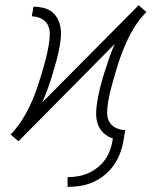

<svg xmlns="http://www.w3.org/2000/svg" viewBox="-20 -546 640 750"><path d="M244 184V146Q264 146 284.5 142.5Q305 139 324.5 130.5Q344 122 361 108.5Q378 95 390.5 77.5Q403 60 410 40Q417 20 420 0L421 -5Q400 -12 384.5 -26.5Q369 -41 362 -61.5Q355 -82 355.5 -104.5Q356 -127 360 -150Q365 -179 372 -207Q379 -235 388 -263Q397 -291 406.5 -319Q416 -347 428 -374L52 6L48 2Q48 2 48 2Q48 2 48 2L36 -8L21 -21H22Q45 -45 63 -72.5Q81 -100 95.5 -130Q110 -160 120.5 -190Q131 -220 140.5 -251Q150 -282 158 -312.5Q166 -343 171 -374Q174 -393 174.5 -413Q175 -433 166.5 -449Q158 -465 141 -473.5Q124 -482 104 -482L111 -520Q129 -520 147 -516Q165 -512 179.5 -502Q194 -492 203 -476.5Q212 -461 215.5 -443.5Q219 -426 218 -407.5Q217 -389 214 -370Q209 -341 201.5 -313Q194 -285 185.5 -257Q177 -229 167 -201Q157 -173 145 -146L522 -526L526 -522Q526 -522 526 -522Q526 -522 526 -522L537 -512L552 -499Q528 -475 510 -447.5Q492 -420 478 -390Q464 -360 453 -330Q442 -300 433 -269Q424 -238 415.5 -207.5Q407 -177 402 -146Q399 -127 398.5 -107Q398 -87 406.5 -71Q415 -55 432.5 -46.5Q450 -38 469 -38L463 0Q459 25 450 50Q441 75 426 97Q411 119 390 136.5Q369 154 344.5 165Q320 176 294.5 180Q269 184 244 184Z"/></svg>

Font: Iosevka Etoile XLtObl
Style: Regular
Weight: 200
Italic angle: -9°
Designer: Belleve Invis
Foundry: Belleve Invis
Version: Version 15.5.2; ttfautohint (v1.8.4)